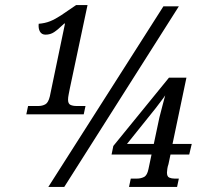

<svg xmlns="http://www.w3.org/2000/svg" viewBox="-20 -739 808 759"><path d="M84 -287 91 -320H132Q147 -320 159 -326.5Q171 -333 177 -358L237 -646H234Q209 -622 194 -612Q179 -602 160 -602Q145 -602 138 -614Q131 -626 133 -645Q158 -647 178 -655Q198 -663 221.5 -678.5Q245 -694 281 -719H326L256 -389Q254 -378 251.5 -366Q249 -354 249 -345Q249 -329 258.5 -324.5Q268 -320 282 -320H318L311 -287ZM171 0 626 -714H687L234 0ZM490 0 497 -33H521Q537 -33 549.5 -39.5Q562 -46 567 -71L579 -128H421L428 -162L648 -432H717L662 -170H738L728 -128H654L646 -90Q643 -82 641.5 -72Q640 -62 640 -57Q640 -41 649 -37Q658 -33 670 -33H687L680 0ZM482 -170H588L610 -274Q615 -293 621.5 -318.5Q628 -344 633 -362Q628 -354 617.5 -340.5Q607 -327 596 -312Z"/></svg>

Font: Noto Serif Condensed
Style: Italic
Weight: 400
Width: 3
Italic angle: -12°
Designer: Monotype Design Team
Foundry: Monotype Imaging Inc.
Version: Version 2.014; ttfautohint (v1.8.4.7-5d5b)